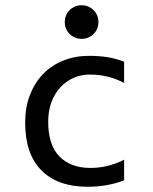

<svg xmlns="http://www.w3.org/2000/svg" viewBox="-20 -714 590 741"><path d="M459 -18.1Q425.8 -5.4 390.9 0.7Q356 6.8 318.8 6.8Q202.6 6.8 139.9 -56.4Q77.1 -119.6 77.1 -240.7Q77.1 -299.3 95.2 -346.7Q113.3 -394 146 -428Q178.7 -461.9 224.1 -480.2Q269.5 -498.5 324.2 -498.5Q362.3 -498.5 395.5 -493.2Q428.7 -487.8 459 -475.6V-394Q427.2 -410.6 394.3 -418.5Q361.3 -426.3 326.2 -426.3Q293.5 -426.3 264.4 -413.6Q235.4 -400.9 213.4 -377.4Q191.4 -354 178.7 -320.3Q166 -286.6 166 -243.7Q166 -154.8 209.2 -110.4Q252.4 -65.9 329.1 -65.9Q363.8 -65.9 396.2 -74Q428.7 -82 459 -97.7ZM294.9 -693.8Q308.6 -693.8 320.6 -688.7Q332.5 -683.6 341.3 -674.8Q350.1 -666 355 -654.3Q359.9 -642.6 359.9 -628.9Q359.9 -615.2 355 -603.5Q350.1 -591.8 341.3 -583Q332.5 -574.2 320.6 -569.1Q308.6 -564 294.9 -564Q280.8 -564 269 -569.1Q257.3 -574.2 248.5 -583Q239.7 -591.8 234.9 -603.5Q230 -615.2 230 -628.9Q230 -642.6 234.9 -654.3Q239.7 -666 248.5 -674.8Q257.3 -683.6 269 -688.7Q280.8 -693.8 294.9 -693.8ZM20 -490.2Z"/></svg>

Font: Code New Roman
Style: Regular
Weight: 400
Monospace: yes
Designer: Sam Radian
Foundry: Code New Roman
Version: Version 2.00 November 29, 2014